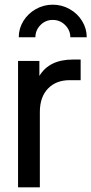

<svg xmlns="http://www.w3.org/2000/svg" viewBox="-20 -799 390 819"><path d="M57 -539H148V-475Q190 -545 291 -545H324V-457H277Q219 -457 184.5 -421Q150 -385 150 -321V0H57ZM205 -779Q244 -779 277.5 -760Q311 -741 330.5 -709Q350 -677 350 -640H280Q280 -670 258 -692Q236 -714 205 -714Q174 -714 152.5 -692Q131 -670 131 -640H60Q60 -677 79.5 -709Q99 -741 132.5 -760Q166 -779 205 -779Z"/></svg>

Font: BLUETTI 2.0 Normal
Style: Normal
Weight: 400
Designer: Stijn de Vries
Foundry: tokotype
Version: Version 2.005;October 31, 2023;FontCreator 14.0.0.2814 64-bi